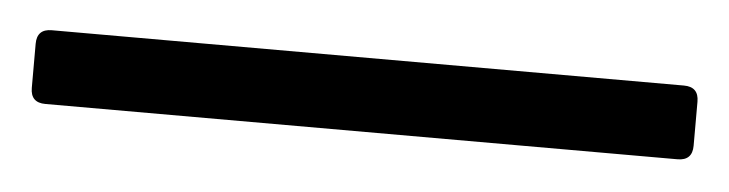

<svg xmlns="http://www.w3.org/2000/svg" viewBox="-34 104 524 138"><g transform="rotate(5 228.0 172.5)"><path d="M-10.7 156.2Q-10.7 145.5 0 145.5H456.1Q466.8 145.5 466.8 156.2V188Q466.8 198.7 456.1 198.7H0Q-10.7 198.7 -10.7 188Z"/></g></svg>

Font: UnifrakturMaguntia20
Style: Book
Weight: 400
Designer: j. 'mach' wust, Gerrit Ansmann, Georg Duffner, based on a font by Peter Wiegel, original typeface by Carl Albert Fahrenw
Version: Version 2017-03-19